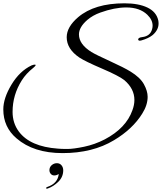

<svg xmlns="http://www.w3.org/2000/svg" viewBox="-22 -834 978 1160"><path d="M900 -679Q900 -714 868 -745Q822 -789 741 -789Q670 -789 584 -758Q539 -742 506 -714Q455 -670 455 -626Q455 -567 530 -520Q558 -503 642.5 -464.5Q727 -426 766 -402Q825 -366 847.5 -325Q870 -284 870 -249Q870 -199 837 -147Q779 -54 667 13Q538 91 356 91Q181 91 78 2Q-2 -66 -2 -173Q-2 -241 47.5 -323Q97 -405 169 -439Q184 -445 191.5 -443Q199 -441 179 -424Q136 -390 110 -349Q54 -261 54 -158Q54 -90 92 -39Q160 52 328 64Q347 66 384.5 66Q422 66 486.5 52.5Q551 39 611 8Q740 -60 778 -168Q790 -200 790 -230Q790 -298 729 -350Q696 -376 594.5 -419.5Q493 -463 458 -486Q381 -538 381 -609Q381 -671 450 -730Q549 -814 730 -814Q815 -814 868.5 -788.5Q922 -763 934 -712Q936 -702 936 -692Q936 -653 900 -622Q875 -602 833 -590Q815 -585 813 -594Q811 -607 838 -610Q886 -616 897 -658Q900 -669 900 -679ZM360 195Q360 235 330.5 264Q301 293 266 305Q263 306 260 306Q257 306 257 302Q257 297 265 295Q327 274 333 217Q320 226 306 226Q292 226 283.5 215Q275 204 277 188.5Q279 173 292 162.5Q305 152 322 152Q339 152 349.5 164.5Q360 177 360 195Z"/></svg>

Font: Great Vibes
Style: Regular
Weight: 400
Designer: Robert E. Leuschke
Foundry: Robert E. Leuschke
Version: Version 1.001